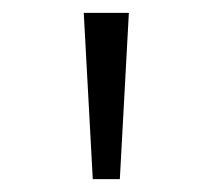

<svg xmlns="http://www.w3.org/2000/svg" viewBox="-20 -749 330 298"><path d="M124 -471 110 -729H180L166 -471Z"/></svg>

Font: Noto Sans Gurmukhi UI Light
Style: Regular
Weight: 300
Designer: Jelle Bosma - Monotype Design Team
Foundry: Monotype Imaging Inc.
Version: Version 2.004; ttfautohint (v1.8.4.7-5d5b)